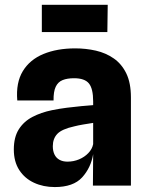

<svg xmlns="http://www.w3.org/2000/svg" viewBox="-20 -752 610 778"><path d="M202 6Q155.5 6 117.8 -11.5Q80 -29 58 -63Q36 -97 36 -146.5Q36 -196 56.2 -228Q76.5 -260 111.5 -278.2Q146.5 -296.5 190.5 -305.5Q220 -311.5 251.2 -315.5Q282.5 -319.5 310.2 -322Q338 -324.5 357.5 -326V-341Q357.5 -393 340.2 -414Q323 -435 280 -435Q252.5 -435 233.8 -427.5Q215 -420 205.8 -400.5Q196.5 -381 197 -345H50Q44 -417 72.5 -463.8Q101 -510.5 156 -533.2Q211 -556 285 -556Q328 -556 368.5 -546.8Q409 -537.5 441 -515.2Q473 -493 491.8 -454.5Q510.5 -416 510.5 -357V0H356.5L357.5 -127.5Q348.5 -72.5 312.8 -33.2Q277 6 202 6ZM253.5 -97Q278 -97 300.2 -106.2Q322.5 -115.5 338 -131.8Q353.5 -148 357.5 -168V-254Q337.5 -251 317 -247.5Q296.5 -244 281 -240Q231 -229 212.5 -209.8Q194 -190.5 194 -159.5Q194 -140 200.8 -126Q207.5 -112 221 -104.5Q234.5 -97 253.5 -97ZM149.5 -622V-732.5H416.5L415 -622Z"/></svg>

Font: Spline Sans
Style: Regular
Weight: 400
Designer: Eben Sorkin, Mirko Velimirovic
Foundry: Sorkin Type
Version: Version 1.001